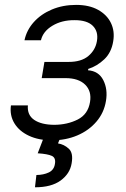

<svg xmlns="http://www.w3.org/2000/svg" viewBox="-20 -573 525 800"><path d="M25.6 -133.9H96.2Q92.7 -93.8 122.5 -73.5Q152.3 -53.3 206 -52.9Q261 -53.3 304 -75.1Q346.9 -96.9 355.1 -148.1Q362.6 -192.8 334.9 -220.2Q307.2 -247.5 252.8 -247.5H153.8L165.1 -315H264.2Q318.5 -314.6 348.2 -339.7Q377.8 -364.7 383.9 -402Q390.6 -441.4 366.7 -465.4Q342.7 -489.3 289.8 -489Q237.2 -489.3 198.2 -465.7Q159.1 -442.1 150.6 -405.2H82Q90.9 -447.4 120.7 -480.8Q150.6 -514.2 196.2 -533.4Q241.8 -552.6 297.2 -552.6Q351.6 -552.6 388.7 -532Q425.8 -511.4 442.3 -477.1Q458.8 -442.8 451.7 -400.9Q444.2 -354 414.4 -325.8Q384.6 -297.6 348 -285.9L346.6 -280.2Q391 -277 410.3 -239.2Q429.7 -201.3 421.5 -152.3Q413.4 -103 381.7 -66.1Q350.1 -29.1 302 -8.7Q253.9 11.7 196.4 11.7Q141.3 11.7 100.7 -7.3Q60 -26.3 40 -59.3Q19.9 -92.3 25.6 -133.9ZM163.4 -2.8H233L221.6 24.5Q246.8 28.4 266.5 46.5Q286.2 64.6 278.4 108Q271.3 150.9 232.6 179.2Q193.9 207.4 125.7 207.4L131.7 156.2Q161.2 155.9 183.1 145.6Q204.9 135.3 208.8 110.4Q213.4 84.9 196.4 76.7Q179.3 68.5 137.1 65.7Z"/></svg>

Font: Inter UI Light
Style: Italic
Weight: 300
Italic angle: 9.39999°
Designer: Rasmus Andersson
Foundry: rsms
Version: 3.2;8d6f07862